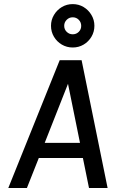

<svg xmlns="http://www.w3.org/2000/svg" viewBox="-20 -940 579 960"><path d="M21.5 0 278.5 -639H388L518 0H425L394.5 -150H174L114.5 0ZM203.5 -225.5H380L320 -521ZM343.5 -702.5Q314 -702.5 289.2 -717Q264.5 -731.5 249.8 -756.2Q235 -781 235 -811Q235 -840.5 249.8 -865.2Q264.5 -890 289.2 -904.8Q314 -919.5 343.5 -919.5Q373.5 -919.5 398 -904.8Q422.5 -890 437.2 -865.2Q452 -840.5 452 -811Q452 -781 437.2 -756.2Q422.5 -731.5 398 -717Q373.5 -702.5 343.5 -702.5ZM343.5 -768.5Q361.5 -768.5 373.8 -780.8Q386 -793 386 -810.5Q386 -828.5 373.8 -841Q361.5 -853.5 343.5 -853.5Q326 -853.5 313.5 -841Q301 -828.5 301 -811Q301 -793 313.5 -780.8Q326 -768.5 343.5 -768.5Z"/></svg>

Font: Karla Medium
Style: Italic
Weight: 500
Italic angle: -8°
Designer: Jonathan Pinhorn
Version: Version 2.001